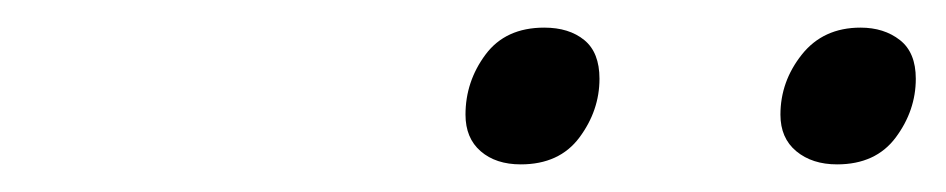

<svg xmlns="http://www.w3.org/2000/svg" viewBox="-20 -802 685 139"><path d="M357 -683Q339 -683 328 -692.5Q317 -702 317 -719Q317 -743 331.5 -762.5Q346 -782 374 -782Q392 -782 403 -773Q414 -764 414 -745Q414 -722 399.5 -702.5Q385 -683 357 -683ZM586 -683Q568 -683 556.5 -692.5Q545 -702 545 -719Q545 -743 560.5 -762.5Q576 -782 603 -782Q620 -782 631.5 -773Q643 -764 643 -745Q643 -722 628.5 -702.5Q614 -683 586 -683Z"/></svg>

Font: Playwrite RO ExtraLight
Style: Regular
Weight: 250
Version: Version 1.002